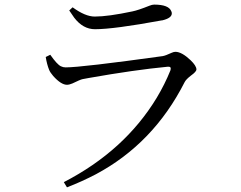

<svg xmlns="http://www.w3.org/2000/svg" viewBox="-20 -764 1040 830"><path d="M192.4 -461.9Q182.6 -486.3 177.7 -517.6L197.3 -527.3Q226.6 -485.4 243.2 -477.5Q252.9 -472.7 263.7 -472.7Q332 -472.7 683.6 -521.5Q695.3 -523.4 722.7 -536.1Q731.4 -540 738.3 -540Q765.6 -540 803.7 -503.9Q829.1 -479.5 829.1 -463.9Q829.1 -454.1 805.7 -437.5Q784.2 -420.9 778.3 -409.2Q643.6 -143.6 394.5 -10.7Q335 20.5 269.5 45.9L255.9 23.4Q518.6 -112.3 657.2 -340.8Q692.4 -399.4 716.8 -460Q721.7 -475.6 709 -475.6Q707 -475.6 705.1 -475.6Q561.5 -461.9 363.3 -426.8Q347.7 -423.8 336.9 -421.9Q327.1 -419.9 293 -403.3Q279.3 -397.5 269.5 -397.5Q244.1 -397.5 210 -435.5Q197.3 -450.2 192.4 -461.9ZM722.7 -706.1Q722.7 -685.5 680.7 -675.8Q679.7 -675.8 678.7 -675.8Q471.7 -637.7 390.6 -637.7Q338.9 -637.7 300.8 -687.5Q291 -701.2 279.3 -718.8L293.9 -732.4Q348.6 -692.4 389.6 -692.4Q447.3 -692.4 552.7 -714.8Q577.1 -719.7 626 -739.3Q637.7 -744.1 646.5 -744.1Q710 -744.1 720.7 -714.8Q722.7 -710.9 722.7 -706.1Z"/></svg>

Font: GenYoMin JP Regular
Style: Regular
Weight: 400
Version: Version 1.001;PS 1;hotconv 16.6.51;makeotf.lib2.5.65220 DEVE